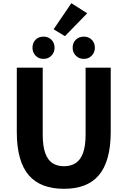

<svg xmlns="http://www.w3.org/2000/svg" viewBox="-20 -1166 795 1200"><path d="M380 14Q308 14 253 -6.5Q198 -27 160.5 -70Q123 -113 104 -181Q85 -249 85 -341V-743H247V-325Q247 -252 263 -208.5Q279 -165 308.5 -146Q338 -127 380 -127Q422 -127 452 -146Q482 -165 498.5 -208.5Q515 -252 515 -325V-743H672V-341Q672 -249 653 -181Q634 -113 597 -70Q560 -27 505.5 -6.5Q451 14 380 14ZM252 -798Q221 -798 202 -818.5Q183 -839 183 -867Q183 -898 202 -917.5Q221 -937 252 -937Q282 -937 301.5 -917.5Q321 -898 321 -867Q321 -839 301.5 -818.5Q282 -798 252 -798ZM386 -940 315 -983 426 -1146 525 -1083ZM504 -798Q473 -798 453.5 -818.5Q434 -839 434 -867Q434 -898 453.5 -917.5Q473 -937 504 -937Q534 -937 553.5 -917.5Q573 -898 573 -867Q573 -839 553.5 -818.5Q534 -798 504 -798Z"/></svg>

Font: Noto Sans TC ExtraBold
Style: Regular
Weight: 800
Designer: Ryoko NISHIZUKA  (kana, bopomofo & ideographs); Paul D. Hunt (Latin, Greek & Cyrillic); Sandoll Communications , Soo-you
Foundry: Adobe
Version: Version 2.004-H2;hotconv 1.0.118;makeotfexe 2.5.65603